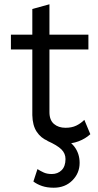

<svg xmlns="http://www.w3.org/2000/svg" viewBox="-20 -662 459 897"><path d="M211 -642V-138Q211 -101 232 -83Q253 -65 286 -65Q315 -65 336 -75Q357 -85 374 -102L402 -35Q379 -14 347.5 -2Q316 10 275 10Q237 10 204 -3.5Q171 -17 151.5 -46.5Q132 -76 131 -124V-620ZM393 -500V-431H31V-500ZM201 -4 243 -29Q302 -10 327 22.5Q352 55 352 99Q352 147 318 181Q284 215 231 215Q200 215 176.5 207Q153 199 136 186L155 128Q169 137 184.5 144Q200 151 222 151Q250 151 268 133Q286 115 286 81Q286 55 267 36Q248 17 201 -4Z"/></svg>

Font: Work Sans
Style: Regular
Weight: 400
Designer: Wei Huang
Foundry: Wei Huang
Version: Version 2.006; ttfautohint (v1.8.1.43-b0c9)